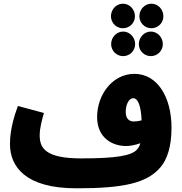

<svg xmlns="http://www.w3.org/2000/svg" viewBox="-20 -999 984 1040"><path d="M646 -846C682 -846 711 -875 711 -911C711 -948 682 -979 646 -979C610 -979 581 -948 581 -911C581 -875 610 -846 646 -846ZM800 -846C836 -846 865 -875 865 -911C865 -948 836 -979 800 -979C764 -979 735 -948 735 -911C735 -875 764 -846 800 -846ZM647 -695C683 -695 712 -724 712 -760C712 -797 683 -828 647 -828C611 -828 582 -797 582 -760C582 -724 611 -695 647 -695ZM797 -695C833 -695 862 -724 862 -760C862 -797 833 -828 797 -828C761 -828 732 -797 732 -760C732 -724 761 -695 797 -695ZM394 21C650 21 778 -7 851 -95C885 -136 909 -204 909 -307C909 -474 832 -599 708 -599C590 -599 506 -487 506 -365C506 -251 590 -208 663 -208C683 -208 712 -213 740 -223C736 -207 729 -197 722 -189C693 -156 611 -141 420 -141C231 -141 195 -194 195 -265C195 -306 207 -349 218 -387L77 -425C58 -374 34 -298 34 -219C34 -96 118 21 394 21ZM661 -393C661 -429 676 -467 702 -467C728 -467 744 -423 747 -347C732 -343 717 -341 705 -341C676 -341 661 -360 661 -393Z"/></svg>

Font: Noto Sans Arabic UI XCn Bk
Style: Regular
Weight: 900
Width: 2
Designer: Monotype Design Team, Nadine Chahine and Nizar Qandah
Foundry: Monotype Imaging Inc.
Version: Version 2.010